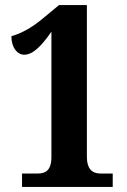

<svg xmlns="http://www.w3.org/2000/svg" viewBox="-20 -738 501 758"><path d="M67 0H425V-53H376C342 -53 323 -74 323 -118V-718H213L155 -670C99 -622 58 -605 25 -595C25 -550 48 -522 76 -522C109 -522 143 -555 183 -613V-118C183 -65 159 -53 130 -53H67Z"/></svg>

Font: Noto Serif Armenian ExtraCondensed ExtraBold
Style: Regular
Weight: 800
Width: 2
Designer: Monotype Design Team
Foundry: Monotype Imaging Inc.
Version: Version 2.008